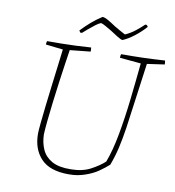

<svg xmlns="http://www.w3.org/2000/svg" viewBox="-89 -889 891 975"><g transform="rotate(10 357.0 -401.5)"><path d="M329 7Q232 7 186.5 -41.5Q141 -90 141 -169Q141 -185 145 -225Q149 -265 155 -317.5Q161 -370 168 -425.5Q175 -481 181 -530Q187 -579 191 -612L102 -622Q102 -634 105 -640Q146 -640 181 -640.5Q216 -641 252 -642.5Q288 -644 331 -647Q332 -642 332 -636.5Q332 -631 332 -626L226 -615Q222 -590 215.5 -545.5Q209 -501 201.5 -447Q194 -393 187.5 -339Q181 -285 176.5 -240.5Q172 -196 171 -171Q172 -128 187.5 -93.5Q203 -59 238.5 -39Q274 -19 335 -20Q395 -20 437.5 -42.5Q480 -65 507 -90Q530 -150 546 -237Q562 -324 573 -421Q584 -518 593 -611L484 -621Q484 -626 484.5 -631Q485 -636 487 -640Q551 -640 600.5 -641.5Q650 -643 712 -647Q714 -637 714 -627L624 -614Q608 -502 597.5 -420.5Q587 -339 578 -278.5Q569 -218 558 -170.5Q547 -123 530 -78Q509 -59 481 -39.5Q453 -20 415 -7Q395 0 375 3.5Q355 7 329 7ZM263 -712 257 -722Q283 -749 306.5 -769.5Q330 -790 361 -810Q372 -810 390.5 -799.5Q409 -789 431 -774Q445 -766 459.5 -757.5Q474 -749 488 -742Q516 -754 541 -774Q566 -794 581 -809H589L596 -800Q569 -770 539 -747Q509 -724 481 -712Q473 -712 454 -724Q435 -736 415 -749Q398 -759 383 -767.5Q368 -776 359 -778Q348 -774 332 -762Q316 -750 299.5 -736Q283 -722 272 -712Z"/></g></svg>

Font: Labrada ExtraLight
Style: Italic
Weight: 200
Italic angle: -7°
Designer: Mercedes Jáuregui
Foundry: Omnibus-Type Team
Version: Version 1.000; ttfautohint (v1.8.4.7-5d5b)